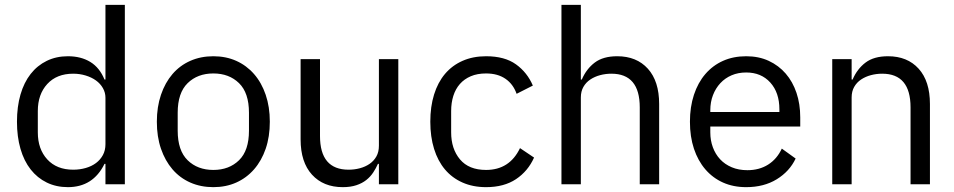

<svg xmlns="http://www.w3.org/2000/svg" viewBox="-20 -760 3936 792"><path d="M415 -84H411Q364 12 260 12Q212 12 173 -7Q134 -26 106.5 -61Q79 -96 64.5 -146Q50 -196 50 -258Q50 -320 64.5 -370Q79 -420 106.5 -455Q134 -490 173 -509Q212 -528 260 -528Q314 -528 352.5 -504.5Q391 -481 411 -432H415V-740H495V0H415ZM282 -60Q309 -60 333.5 -67Q358 -74 376 -87.5Q394 -101 404.5 -120.5Q415 -140 415 -165V-357Q415 -378 404.5 -396.5Q394 -415 376 -428Q358 -441 333.5 -448.5Q309 -456 282 -456Q214 -456 175 -413.5Q136 -371 136 -302V-214Q136 -145 175 -102.5Q214 -60 282 -60Z M860 12Q808 12 765 -7Q722 -26 691.5 -61.5Q661 -97 644 -146.5Q627 -196 627 -258Q627 -319 644 -369Q661 -419 691.5 -454.5Q722 -490 765 -509Q808 -528 860 -528Q912 -528 954.5 -509Q997 -490 1028 -454.5Q1059 -419 1076 -369Q1093 -319 1093 -258Q1093 -196 1076 -146.5Q1059 -97 1028 -61.5Q997 -26 954.5 -7Q912 12 860 12ZM860 -59Q925 -59 966 -99Q1007 -139 1007 -221V-295Q1007 -377 966 -417Q925 -457 860 -457Q795 -457 754 -417Q713 -377 713 -295V-221Q713 -139 754 -99Q795 -59 860 -59Z M1543 -84H1539Q1531 -66 1519.5 -48.5Q1508 -31 1491 -17.5Q1474 -4 1450 4Q1426 12 1394 12Q1314 12 1267 -39.5Q1220 -91 1220 -185V-516H1300V-199Q1300 -60 1418 -60Q1442 -60 1464.5 -66Q1487 -72 1504.5 -84Q1522 -96 1532.5 -114.5Q1543 -133 1543 -159V-516H1623V0H1543Z M1985 12Q1931 12 1888 -7Q1845 -26 1815.5 -61Q1786 -96 1770.5 -146Q1755 -196 1755 -258Q1755 -320 1770.5 -370Q1786 -420 1815.5 -455Q1845 -490 1888 -509Q1931 -528 1985 -528Q2062 -528 2108.5 -494.5Q2155 -461 2178 -407L2111 -373Q2097 -413 2065 -435Q2033 -457 1985 -457Q1949 -457 1922 -445.5Q1895 -434 1877 -413.5Q1859 -393 1850 -364.5Q1841 -336 1841 -302V-214Q1841 -146 1877.5 -102.5Q1914 -59 1985 -59Q2082 -59 2125 -149L2183 -110Q2158 -54 2108.5 -21Q2059 12 1985 12Z M2296 -740H2376V-432H2380Q2399 -476 2433.5 -502Q2468 -528 2526 -528Q2606 -528 2652.5 -476.5Q2699 -425 2699 -331V0H2619V-317Q2619 -456 2502 -456Q2478 -456 2455.5 -450Q2433 -444 2415 -432Q2397 -420 2386.5 -401.5Q2376 -383 2376 -358V0H2296Z M3058 12Q3005 12 2962.5 -7Q2920 -26 2889.5 -61.5Q2859 -97 2842.5 -146.5Q2826 -196 2826 -258Q2826 -319 2842.5 -369Q2859 -419 2889.5 -454.5Q2920 -490 2962.5 -509Q3005 -528 3058 -528Q3110 -528 3151 -509Q3192 -490 3221 -456.5Q3250 -423 3265.5 -377Q3281 -331 3281 -276V-238H2910V-214Q2910 -181 2920.5 -152.5Q2931 -124 2950.5 -103Q2970 -82 2998.5 -70Q3027 -58 3063 -58Q3112 -58 3148.5 -81Q3185 -104 3205 -147L3262 -106Q3237 -53 3184 -20.5Q3131 12 3058 12ZM3058 -461Q3025 -461 2998 -449.5Q2971 -438 2951.5 -417Q2932 -396 2921 -367.5Q2910 -339 2910 -305V-298H3195V-309Q3195 -378 3157.5 -419.5Q3120 -461 3058 -461Z M3413 0V-516H3493V-432H3497Q3516 -476 3550.5 -502Q3585 -528 3643 -528Q3723 -528 3769.5 -476.5Q3816 -425 3816 -331V0H3736V-317Q3736 -456 3619 -456Q3595 -456 3572.5 -450Q3550 -444 3532 -432Q3514 -420 3503.5 -401.5Q3493 -383 3493 -358V0Z"/></svg>

Font: IBM Plex Sans KR
Style: Regular
Weight: 400
Designer: Mike Abbink; Paul van der Laan; Pieter van Rosmalen; Wujin Sim; Chorong Kim; Dohee Lee;
Foundry: Sandoll Inc.
Version: Version 1.000